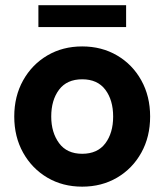

<svg xmlns="http://www.w3.org/2000/svg" viewBox="-20 -697 625 730"><path d="M34.2 -253.9Q34.2 -331.1 67.9 -391.4Q101.6 -451.7 159.9 -486.1Q218.3 -520.5 292.5 -520.5Q366.7 -520.5 425.3 -486.1Q483.9 -451.7 517.3 -391.4Q550.8 -331.1 550.8 -253.9Q550.8 -176.8 517.3 -116.5Q483.9 -56.2 425.3 -21.7Q366.7 12.7 292.5 12.7Q218.3 12.7 159.9 -21.7Q101.6 -56.2 67.9 -116.5Q34.2 -176.8 34.2 -253.9ZM174.8 -253.9Q174.8 -193.4 204.6 -152.8Q234.4 -112.3 292.5 -112.3Q350.6 -112.3 380.4 -151.9Q410.2 -191.4 410.2 -253.9Q410.2 -316.4 380.4 -356Q350.6 -395.5 292.5 -395.5Q234.4 -395.5 204.6 -356Q174.8 -316.4 174.8 -253.9ZM126 -594.2V-677.2H459.5V-594.2Z"/></svg>

Font: Giphurs
Style: Bold
Weight: 700
Version: Version 0.920; ttfautohint (v1.8.4.7-5d5b)